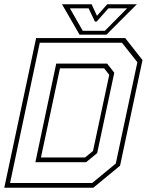

<svg xmlns="http://www.w3.org/2000/svg" viewBox="-32 -878 696 898"><path d="M-12 0 137 -700H553.5L634.5 -597L529.5 -103L404.5 0ZM159.5 -141.5H366L403 -172L479 -528L455 -558.5H248.5ZM15 -22H399L509.5 -113L610.5 -587L538.5 -678H154ZM133.5 -119.5 231 -580.5H469L502.5 -538L422.5 -162L371 -119.5ZM340 -716 258 -858H396.5L421.5 -804L469.5 -858H608L466 -716ZM355 -734H458.5L562.5 -839H475L420 -777H412L382.5 -839H295Z"/></svg>

Font: Tourney ExtraLight
Style: Italic
Weight: 250
Italic angle: -12°
Version: Version 1.015